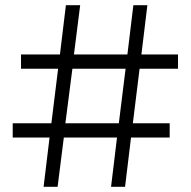

<svg xmlns="http://www.w3.org/2000/svg" viewBox="-20 -720 736 740"><path d="M408 0 431 -190H226L202 0H148L171 -190H29V-245H178L204 -455H61V-510H211L234 -700H289L265 -510H471L494 -700H548L525 -510H666V-455H518L492 -245H634V-190H485L462 0ZM232 -245H438L464 -455H259Z"/></svg>

Font: Belfius21
Style: Regular
Weight: 400
Designer: Montserrat's base design by Julieta Ulanovsky, modified by Coast SPRL for Belfius Bank NV.
Foundry: Montserrat's base design by Julieta Ulanovsky, modified by Coast SPRL for Belfius Bank NV.
Version: Version 2.000;FEAKit 1.0